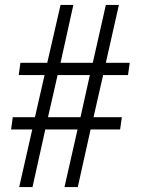

<svg xmlns="http://www.w3.org/2000/svg" viewBox="-20 -760 571 780"><path d="M295 -234H164L112 0H58L111 -234H25L32 -284H122L161 -455H56L63 -505H172L226 -740H278L226 -505H357L410 -740H463L410 -505H507L500 -455H399L360 -284H475L468 -234H348L296 0H242ZM175 -284H307L345 -455H214Z"/></svg>

Font: Plata Sans Light
Style: Italic
Weight: 300
Italic angle: -8°
Designer: Pablo Impallari, Andres Torresi, & Cristiano Sobral
Foundry: Pablo Impallari, Andres Torresi, & Cristiano Sobral
Version: Version 1.00;December 28, 2019;FontCreator 12.0.0.2547 64-bi